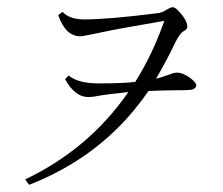

<svg xmlns="http://www.w3.org/2000/svg" viewBox="-20 -755 620 534"><path d="M460 -735Q470 -735 488 -711Q501 -694 501 -681Q501 -674 492 -669Q480 -663 466 -634Q447 -593 414 -536Q426 -539 452 -548Q464 -553 472 -553Q488 -553 508 -539Q526 -525 526 -518Q526 -512 518 -507Q514 -504 475 -504Q445 -504 393 -502L378 -481L365 -464Q248 -314 61 -241L50 -256Q228 -341 337 -499Q279 -493 251 -488Q237 -485 226 -485Q188 -485 161 -535L171 -545Q197 -523 255 -523Q317 -523 356 -527Q404 -603 437 -697Q304 -674 291 -671Q211 -654 204 -654Q162 -654 142 -713L154 -722Q173 -701 215 -701Q281 -701 415 -718Q431 -719 445 -729Q456 -735 460 -735Z"/></svg>

Font: Miso
Style: Regular
Weight: 400
Version: Version 1.1